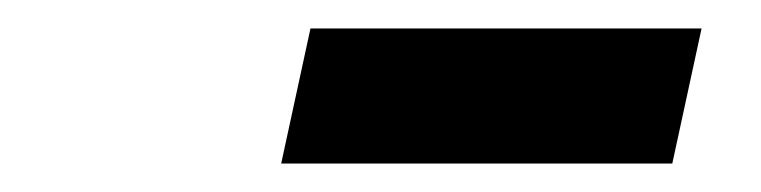

<svg xmlns="http://www.w3.org/2000/svg" viewBox="-20 -684 535 135"><path d="M198.3 -664H473.3L452.7 -569H177.7Z"/></svg>

Font: Epunda Slab Light
Style: Italic
Weight: 300
Italic angle: -12°
Designer: Simon Atzbach
Foundry: typofactur
Version: Version 1.102